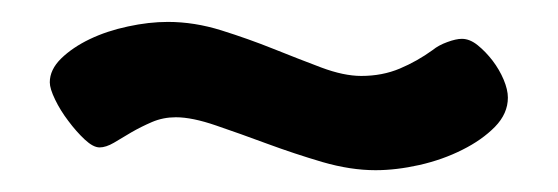

<svg xmlns="http://www.w3.org/2000/svg" viewBox="-20 -342 514 177"><path d="M378.9 -295.9Q384.3 -300.3 392.3 -303.2Q400.4 -306.2 405.8 -306.2Q413.1 -306.2 420.4 -300.3Q427.7 -294.4 434.1 -286.1Q440.4 -277.8 444.3 -268.6Q448.2 -259.3 448.2 -252Q448.2 -237.3 436.3 -225.1Q424.3 -212.9 406.2 -203.9Q388.2 -194.8 366.7 -189.9Q345.2 -185.1 326.2 -185.1Q303.2 -185.1 277.3 -192.6Q251.5 -200.2 226.3 -209.5Q201.2 -218.8 179.2 -226.3Q157.2 -233.9 142.1 -233.9Q130.4 -233.9 120.1 -229.5Q109.9 -225.1 101.1 -220Q92.3 -214.8 85 -210.4Q77.6 -206.1 71.8 -206.1Q65.9 -206.1 58.1 -213.4Q50.3 -220.7 43 -230.5Q35.6 -240.2 30.8 -250.2Q25.9 -260.3 25.9 -266.1Q25.9 -277.8 36.4 -288.1Q46.9 -298.3 62.7 -305.9Q78.6 -313.5 97.9 -317.6Q117.2 -321.8 134.8 -321.8Q159.2 -321.8 184.1 -314Q209 -306.2 232.2 -296.9Q255.4 -287.6 276.1 -279.8Q296.9 -272 313 -272Q332.5 -272 348.6 -278.8Q364.7 -285.6 378.9 -295.9Z"/></svg>

Font: Gochi Hand
Style: Regular
Weight: 400
Designer: Juan Pablo del Peral
Foundry: Juan Pablo del Peral
Version: Version 1.001